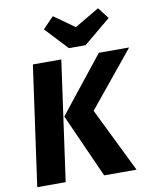

<svg xmlns="http://www.w3.org/2000/svg" viewBox="-100 -1020 880 1095"><g transform="rotate(-10 340.0 -472.5)"><path d="M600.6 0H413.2L247.5 -370L504.6 -693.6H680L417.9 -372.8ZM190.2 0H25.6L122.6 -693.6H287.2ZM401.3 -860.5 544.1 -944.8 594.1 -879.6 437.6 -749.4H341.2L219.2 -879.6L282.4 -944.8Z"/></g></svg>

Font: Fira Sans Variable
Style: Italic
Weight: 397
Italic angle: -8°
Designer: Carrois Corporate & Edenspiekermann AG
Foundry: Carrois Corporate GbR & Edenspiekermann AG
Version: Version 4.202